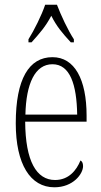

<svg xmlns="http://www.w3.org/2000/svg" viewBox="-20 -786 430 816"><path d="M101 -619V-606H114C148 -644 174 -673 198 -719C221 -673 246 -644 281 -606H294V-619C269 -657 239 -721 222 -766H172C157 -721 125 -657 101 -619ZM211 10C291 10 333 -47 333 -80C333 -94 328 -101 322 -104C305 -62 272 -21 214 -21C135 -21 88 -101 87 -269H348V-294C348 -449 297 -543 203 -543C103 -543 47 -450 47 -262C47 -88 109 10 211 10ZM308 -299H88C91 -431 129 -513 203 -513C278 -513 306 -426 308 -299Z"/></svg>

Font: Noto Serif Lao ExtraCondensed ExtraLight
Style: Regular
Weight: 200
Width: 2
Designer: Monotype Design Team
Foundry: Monotype Imaging Inc.
Version: Version 2.003